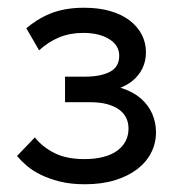

<svg xmlns="http://www.w3.org/2000/svg" viewBox="-20 -468 456 496"><path d="M199 8Q243 8 277 -2.5Q311 -13 334.5 -31Q358 -49 370.5 -73.5Q383 -98 383 -126Q383 -152 373 -174.5Q363 -197 344 -213.5Q325 -230 297 -239.5Q269 -249 234 -249V-231Q261 -231 283.5 -238.5Q306 -246 322.5 -259.5Q339 -273 348 -291.5Q357 -310 357 -333Q357 -358 346 -379Q335 -400 314.5 -415.5Q294 -431 264.5 -439.5Q235 -448 197 -448Q171 -448 149 -444Q127 -440 109 -432.5Q91 -425 76 -415.5Q61 -406 48 -395L81 -338Q105 -360 133 -371.5Q161 -383 195 -383Q236 -383 262 -367Q288 -351 288 -324Q288 -295 264 -282.5Q240 -270 200 -270H148V-204H212Q238 -204 256.5 -199Q275 -194 287.5 -185Q300 -176 306 -163.5Q312 -151 312 -136Q312 -118 304.5 -103.5Q297 -89 282.5 -78.5Q268 -68 246.5 -62.5Q225 -57 198 -57Q152 -57 121 -72.5Q90 -88 70 -113L24 -65Q34 -53 49 -40Q64 -27 85.5 -16.5Q107 -6 135 1Q163 8 199 8Z"/></svg>

Font: Tilda Sans VF
Style: Regular
Weight: 400
Designer: ParaType Ltd
Foundry: ParaType Ltd
Version: Version 1.010